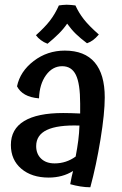

<svg xmlns="http://www.w3.org/2000/svg" viewBox="-20 -757 516 812"><path d="M423 -345Q423 -278 405 -167.5Q387 -57 362 35Q342 35 320 31.5Q298 28 277 22Q280 5 283 -9Q286 -23 289 -34Q267 -20 241 -13Q215 -6 186 -6Q114 -6 70 -43.5Q26 -81 26 -144Q26 -211 82 -245Q138 -279 247 -279Q265 -279 280.5 -278.5Q296 -278 319 -277Q319 -288 319 -298.5Q319 -309 319 -319Q319 -403 301 -440Q283 -477 243 -477Q202 -477 174.5 -439Q147 -401 145 -341Q109 -344 86 -357Q63 -370 52 -392Q65 -455 122.5 -499Q180 -543 254 -543Q338 -543 380.5 -493Q423 -443 423 -345ZM133 -139Q133 -106 154 -86Q175 -66 211 -66Q236 -66 258.5 -73.5Q281 -81 300 -95Q307 -132 311 -163Q315 -194 316 -226Q224 -229 178.5 -207.5Q133 -186 133 -139ZM398 -611Q385 -596 373.5 -587.5Q362 -579 348 -574Q320 -595 301 -613.5Q282 -632 264 -657Q249 -635 229 -615Q209 -595 181 -572Q165 -578 152.5 -587.5Q140 -597 132 -608Q170 -642 191.5 -670Q213 -698 229 -734Q236 -735 245 -736Q254 -737 262 -737Q271 -737 281 -736Q291 -735 299 -734Q313 -703 334.5 -675.5Q356 -648 398 -611Z"/></svg>

Font: Atma Medium
Style: Regular
Weight: 500
Designer: Gregori Vincens, Jeremie Hornus, Riccardo Olocco, Yoann Minet.
Foundry: black foundry
Version: Version 1.101;PS 1.100;hotconv 1.0.86;makeotf.lib2.5.63406